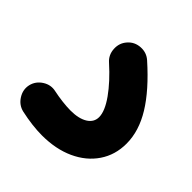

<svg xmlns="http://www.w3.org/2000/svg" viewBox="-143 -568 752 752"><g transform="rotate(45 233.0 -192.0)"><path d="M18.1 -36.1Q24.9 -65.4 51.3 -82.3Q77.6 -99.1 106.9 -92.3Q129.9 -87.4 156.5 -84.2Q183.1 -81.1 202.6 -81.1Q248 -81.1 274.2 -97.4Q300.3 -113.8 300.3 -142.1Q300.3 -174.8 266.4 -222.7Q232.4 -270.5 176.3 -320.8Q153.8 -340.8 152.1 -372.1Q150.4 -403.3 170.4 -425.8Q190.4 -448.7 221.7 -450.7Q252.9 -452.6 275.4 -432.6Q363.8 -354 406.7 -283.9Q449.7 -213.9 449.7 -144.5Q449.7 -82 417.2 -34.2Q384.8 13.7 326.7 40.3Q268.6 66.9 192.4 66.9Q139.6 66.9 74.7 52.7Q45.4 45.9 28.6 19.5Q11.7 -6.8 18.1 -36.1Z"/></g></svg>

Font: Mikhak ExtraBold
Style: Regular
Weight: 800
Designer: Amin Abedi
Version: Version 3.3